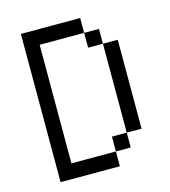

<svg xmlns="http://www.w3.org/2000/svg" viewBox="-97 -704 694 782"><g transform="rotate(-15 250.0 -312.5)"><path d="M62.5 -625Q62.5 -625 62.5 0H312.5V-62.5H125Q125 -62.5 125 -562.5H312.5V-500H375Q375 -500 375 -125H312.5V-62.5H375V-125H437.5Q437.5 -125 437.5 -500H375V-562.5H312.5V-625Z"/></g></svg>

Font: Unifont
Style: Medium
Weight: 500
Version: Version 9.0.06